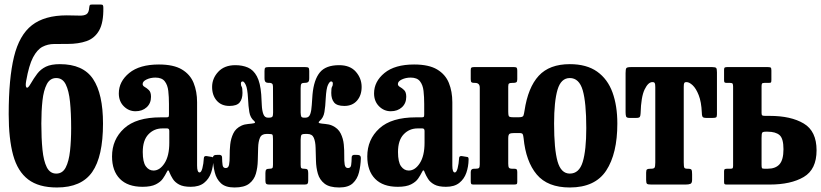

<svg xmlns="http://www.w3.org/2000/svg" viewBox="-20 -817 3635 850"><path d="M437.5 -782.5Q438.5 -716.5 418.8 -682Q399 -647.5 363.2 -635Q327.5 -622.5 279.5 -622.5Q247.5 -622.5 219.5 -622.2Q191.5 -622 168 -609.8Q144.5 -597.5 126.2 -562.8Q108 -528 96 -459.5Q91.5 -435.5 97.2 -429.8Q103 -424 115.5 -446Q130 -471 145 -490.8Q160 -510.5 183.2 -521.8Q206.5 -533 245 -533Q348 -533 392 -467.2Q436 -401.5 436 -270Q436 -124 388.2 -55.5Q340.5 13 232 13Q151.5 13 104.8 -22.5Q58 -58 38.2 -130.2Q18.5 -202.5 18.5 -311.5Q18.5 -469.5 42 -565.8Q65.5 -662 121.5 -705.5Q177.5 -749 275.5 -749Q308.5 -749 330 -748Q351.5 -747 362.5 -753.8Q373.5 -760.5 375 -783.5Q376 -792 377.8 -794.5Q379.5 -797 389 -797H424.5Q433 -797 435.2 -794.2Q437.5 -791.5 437.5 -782.5ZM163 -270Q163 -204.5 168 -154.5Q173 -104.5 187.2 -76.5Q201.5 -48.5 229 -48.5Q257 -48.5 271 -75.8Q285 -103 290 -148.8Q295 -194.5 295 -250Q295 -316 290 -365.8Q285 -415.5 271 -443.5Q257 -471.5 229 -471.5Q201.5 -471.5 187.2 -444.2Q173 -417 168 -371.5Q163 -326 163 -270Z M476 -124.5Q476 -199.5 529.5 -248.5Q583 -297.5 691 -297.5H715Q724 -297.5 726 -299.5Q728 -301.5 728 -310.5V-356.5Q728 -388 725 -414.5Q722 -441 709.2 -457.2Q696.5 -473.5 668 -473.5Q646.5 -473.5 629 -465.2Q611.5 -457 611.5 -445Q611.5 -437 620.8 -432Q630 -427 639.2 -418Q648.5 -409 648.5 -388.5Q648.5 -359.5 629.2 -342Q610 -324.5 580 -324.5Q550 -324.5 528 -346.5Q506 -368.5 506 -403.5Q506 -456 552 -493.8Q598 -531.5 683.5 -531.5Q748.5 -531.5 785.2 -509.5Q822 -487.5 837.2 -449.8Q852.5 -412 852.5 -364.5V-84.5Q852.5 -53.5 863.5 -53.5Q871 -53.5 876 -72.5Q881 -91.5 882.5 -117.5Q883 -127.5 895 -126L919 -122Q925 -121.5 924.5 -110Q924 -79.5 914.5 -52Q905 -24.5 883.2 -7.2Q861.5 10 824.5 10H824Q791.5 10 773 0Q754.5 -10 745.2 -24.8Q736 -39.5 730.5 -53Q728 -61.5 725 -62.8Q722 -64 717 -53Q711.5 -41.5 701.2 -26.5Q691 -11.5 669.8 -0.8Q648.5 10 611 10Q545.5 10 510.8 -25.2Q476 -60.5 476 -124.5ZM612 -144Q612 -99.5 625.5 -80.8Q639 -62 659.5 -62Q687.5 -62 708.5 -94.5Q729.5 -127 729.5 -185V-237Q729.5 -248.5 720 -248.5H699Q662 -248.5 637 -222.2Q612 -196 612 -144Z M1577.5 -115.5Q1576.5 -83 1569.2 -53.8Q1562 -24.5 1542 -5.8Q1522 13 1482 13Q1438.5 13 1416.8 -4Q1395 -21 1387.2 -48Q1379.5 -75 1378.8 -105.5Q1378 -136 1377.2 -163Q1376.5 -190 1369.2 -207Q1362 -224 1340.5 -224H1331.5Q1317 -224 1314.2 -219.2Q1311.5 -214.5 1311 -198V-87Q1311 -75.5 1314 -72.8Q1317 -70 1325.5 -70H1327.5Q1338 -70 1341.2 -66Q1344.5 -62 1344.5 -51V-17Q1344.5 -7.5 1341.5 -3.8Q1338.5 0 1329 0H1171Q1161.5 0 1158.2 -3.8Q1155 -7.5 1155 -17V-51Q1155 -62 1158.5 -66Q1162 -70 1172.5 -70H1174Q1182.5 -70 1185.5 -72.8Q1188.5 -75.5 1188.5 -87V-201.5Q1188.5 -218 1185.8 -221Q1183 -224 1168.5 -224H1159.5Q1138 -224 1130.8 -207Q1123.5 -190 1122.8 -163Q1122 -136 1121.2 -105.5Q1120.5 -75 1112.8 -48Q1105 -21 1083.2 -4Q1061.5 13 1018 13Q978 13 958 -5.8Q938 -24.5 930.8 -53.8Q923.5 -83 922.5 -115.5Q921.5 -130 934.5 -131L947 -131.5Q962.5 -132.5 963 -121.5Q963.5 -98.5 965.5 -85.8Q967.5 -73 979.5 -73Q991.5 -73 994.2 -88.2Q997 -103.5 996.8 -127.2Q996.5 -151 999.2 -177.2Q1002 -203.5 1012.8 -226.2Q1023.5 -249 1049.5 -261Q1063 -267 1079.2 -268.2Q1095.5 -269.5 1104.5 -271.5Q1113.5 -273.5 1105 -281.5Q1088 -295.5 1083.8 -320.8Q1079.5 -346 1078 -381Q1075.5 -426 1068 -441.2Q1060.5 -456.5 1054.5 -456.5Q1046.5 -456.5 1046.5 -447Q1046.5 -437.5 1050 -432.8Q1053.5 -428 1053.5 -405.5Q1053.5 -379 1041 -363.5Q1028.5 -348 995.5 -348Q960 -348 939.5 -371.5Q919 -395 919 -432Q919 -470 946.2 -499.2Q973.5 -528.5 1022 -528.5Q1053 -528.5 1077.5 -518Q1102 -507.5 1117.2 -479.2Q1132.5 -451 1136.5 -398.5Q1138 -375.5 1139 -351.8Q1140 -328 1145.8 -312Q1151.5 -296 1166.5 -296H1169Q1182.5 -296 1185.8 -300.5Q1189 -305 1189 -318.5L1188.5 -432.5Q1188.5 -443 1185 -446.2Q1181.5 -449.5 1176 -450H1169.5Q1160.5 -450 1155.8 -454Q1151 -458 1151 -471V-503Q1151 -514.5 1154.5 -517.2Q1158 -520 1169 -520H1331Q1342 -520 1345.5 -517.2Q1349 -514.5 1349 -503V-471Q1349 -457.5 1344 -453.8Q1339 -450 1328.5 -450H1325.5Q1318 -450 1314.5 -446.2Q1311 -442.5 1311 -426.5V-318.5Q1311.5 -305 1314 -300.5Q1316.5 -296 1327.5 -296H1332.5Q1348 -296 1353.5 -312Q1359 -328 1360.2 -351.8Q1361.5 -375.5 1363.5 -398.5Q1369.5 -464 1395.8 -496.2Q1422 -528.5 1481.5 -528.5Q1530 -528.5 1555.5 -499.2Q1581 -470 1581 -432Q1581 -395 1560.5 -371.5Q1540 -348 1504.5 -348Q1471.5 -348 1459 -363.5Q1446.5 -379 1446.5 -405.5Q1446.5 -428 1450 -432.8Q1453.5 -437.5 1453.5 -447Q1453.5 -456.5 1445.5 -456.5Q1439.5 -456.5 1432 -441.2Q1424.5 -426 1422 -381Q1420.5 -346 1416.2 -320.8Q1412 -295.5 1395 -281.5Q1386.5 -273.5 1395.2 -271.5Q1404 -269.5 1420.2 -268.2Q1436.5 -267 1450.5 -261Q1477 -249 1488.2 -226.2Q1499.5 -203.5 1502 -177.2Q1504.5 -151 1504 -127.2Q1503.5 -103.5 1506 -88.2Q1508.5 -73 1520.5 -73Q1532.5 -73 1534.5 -85.8Q1536.5 -98.5 1537 -121.5Q1537.5 -132.5 1553 -131.5L1565.5 -131Q1578.5 -130 1577.5 -115.5Z M1606 -124.5Q1606 -199.5 1659.5 -248.5Q1713 -297.5 1821 -297.5H1845Q1854 -297.5 1856 -299.5Q1858 -301.5 1858 -310.5V-356.5Q1858 -388 1855 -414.5Q1852 -441 1839.2 -457.2Q1826.5 -473.5 1798 -473.5Q1776.5 -473.5 1759 -465.2Q1741.5 -457 1741.5 -445Q1741.5 -437 1750.8 -432Q1760 -427 1769.2 -418Q1778.5 -409 1778.5 -388.5Q1778.5 -359.5 1759.2 -342Q1740 -324.5 1710 -324.5Q1680 -324.5 1658 -346.5Q1636 -368.5 1636 -403.5Q1636 -456 1682 -493.8Q1728 -531.5 1813.5 -531.5Q1878.5 -531.5 1915.2 -509.5Q1952 -487.5 1967.2 -449.8Q1982.5 -412 1982.5 -364.5V-84.5Q1982.5 -53.5 1993.5 -53.5Q2001 -53.5 2006 -72.5Q2011 -91.5 2012.5 -117.5Q2013 -127.5 2025 -126L2049 -122Q2055 -121.5 2054.5 -110Q2054 -79.5 2044.5 -52Q2035 -24.5 2013.2 -7.2Q1991.5 10 1954.5 10H1954Q1921.5 10 1903 0Q1884.5 -10 1875.2 -24.8Q1866 -39.5 1860.5 -53Q1858 -61.5 1855 -62.8Q1852 -64 1847 -53Q1841.5 -41.5 1831.2 -26.5Q1821 -11.5 1799.8 -0.8Q1778.5 10 1741 10Q1675.5 10 1640.8 -25.2Q1606 -60.5 1606 -124.5ZM1742 -144Q1742 -99.5 1755.5 -80.8Q1769 -62 1789.5 -62Q1817.5 -62 1838.5 -94.5Q1859.5 -127 1859.5 -185V-237Q1859.5 -248.5 1850 -248.5H1829Q1792 -248.5 1767 -222.2Q1742 -196 1742 -144Z M2104 -89.5V-429Q2104 -450 2083 -450H2080Q2070.5 -450 2067.2 -453Q2064 -456 2064 -466.5V-506Q2064 -515 2066.8 -517.5Q2069.5 -520 2078.5 -520H2256Q2265 -520 2267.5 -516.8Q2270 -513.5 2270 -504V-466Q2270 -455.5 2265.8 -452.8Q2261.5 -450 2252 -450H2247.5Q2237.5 -450 2233.8 -447.5Q2230 -445 2230 -434.5V-323Q2230 -309 2232.2 -303.5Q2234.5 -298 2250 -298H2278.5Q2295 -298 2297.5 -305.8Q2300 -313.5 2302 -326.5Q2317.5 -430 2365 -481.5Q2412.5 -533 2502.5 -533Q2577 -533 2623.5 -500Q2670 -467 2691.5 -408Q2713 -349 2713 -270Q2713 -137 2663.8 -62Q2614.5 13 2502.5 13Q2404.5 13 2356.2 -44.5Q2308 -102 2298 -205.5Q2296.5 -219 2293.8 -223.5Q2291 -228 2278.5 -228H2257Q2242.5 -228 2236.2 -224.8Q2230 -221.5 2230 -204.5V-92.5Q2230 -79.5 2233 -74.8Q2236 -70 2248.5 -70H2257Q2265 -70 2267.5 -66.8Q2270 -63.5 2270 -55V-11Q2270 -3 2266.2 -1.5Q2262.5 0 2254.5 0H2075.5Q2067.5 0 2065.8 -3.5Q2064 -7 2064 -15.5V-55Q2064 -70 2078 -70H2084.5Q2096.5 -70 2100.2 -73.2Q2104 -76.5 2104 -89.5ZM2433 -270Q2433 -157 2448.2 -102.8Q2463.5 -48.5 2502.5 -48.5Q2544 -48.5 2559.8 -100.2Q2575.5 -152 2575.5 -250Q2575.5 -363 2559.8 -417.2Q2544 -471.5 2502.5 -471.5Q2463.5 -471.5 2448.2 -419.8Q2433 -368 2433 -270Z M2840.5 -20.5V-52.5Q2840.5 -64.5 2844.5 -67.2Q2848.5 -70 2860 -70H2862Q2874 -70 2877.5 -74.5Q2881 -79 2881 -97.5V-431Q2881 -445.5 2878.5 -449.5Q2876 -453.5 2870.5 -453.5H2868Q2849.5 -453.5 2833.8 -421Q2818 -388.5 2816 -315.5Q2815.5 -304 2812.5 -299.5Q2809.5 -295 2797 -295H2766.5Q2753.5 -295 2751.5 -302.2Q2749.5 -309.5 2749.5 -320.5V-493.5Q2749.5 -511 2753 -515.5Q2756.5 -520 2773.5 -520H3133Q3147.5 -520 3150.8 -515.8Q3154 -511.5 3154 -496.5V-310.5Q3154 -299.5 3150 -297.2Q3146 -295 3135 -295H3106.5Q3092.5 -295 3089.8 -300.8Q3087 -306.5 3087 -318.5Q3085 -366 3073.2 -395.8Q3061.5 -425.5 3046.5 -439.5Q3031.5 -453.5 3019.5 -453.5H3017Q3011.5 -453.5 3009.2 -449.5Q3007 -445.5 3007 -432V-98.5Q3007 -79.5 3009.5 -74.8Q3012 -70 3023 -70H3025Q3038.5 -70 3041.2 -65.5Q3044 -61 3044 -45.5V-21Q3044 -6 3036.2 -3Q3028.5 0 3015 0H2863.5Q2848.5 0 2844.5 -3.2Q2840.5 -6.5 2840.5 -20.5Z M3197 0Q3189 0 3187.2 -2.5Q3185.5 -5 3185.5 -13V-59Q3185.5 -66.5 3189 -68.2Q3192.5 -70 3199.5 -70H3214.5Q3222 -70 3223.8 -73Q3225.5 -76 3225.5 -83.5V-433Q3225.5 -442.5 3223.5 -446.2Q3221.5 -450 3212.5 -450H3198Q3190.5 -450 3188 -452Q3185.5 -454 3185.5 -462V-508Q3185.5 -516 3188.5 -518Q3191.5 -520 3199 -520H3378.5Q3388.5 -520 3391.8 -518Q3395 -516 3395 -505V-464.5Q3395 -454 3393.2 -452Q3391.5 -450 3381 -450H3364Q3355.5 -450 3353.5 -446.8Q3351.5 -443.5 3351.5 -435V-316.5Q3351.5 -307.5 3355.2 -305.8Q3359 -304 3368.5 -304H3387.5Q3481.5 -304 3538.2 -270.2Q3595 -236.5 3595 -151.5Q3595 -67 3538.2 -33.5Q3481.5 0 3387.5 0ZM3378 -70Q3413.5 -70 3431 -89.8Q3448.5 -109.5 3448.5 -156.5Q3448.5 -204 3431 -219Q3413.5 -234 3378 -234H3370.5Q3356.5 -234 3354 -229Q3351.5 -224 3351.5 -206V-88Q3351.5 -76 3353.2 -73Q3355 -70 3365 -70Z"/></svg>

Font: Besley* Condensed Semi
Style: Regular
Weight: 600
Width: 3
Designer: Owen Earl
Foundry: indestructible type*
Version: Version 3.000; ttfautohint (v1.8.3)